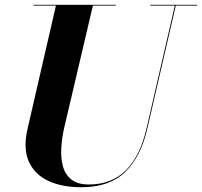

<svg xmlns="http://www.w3.org/2000/svg" viewBox="-20 -770 846 805"><path d="M120.5 -750H465.5V-746.5H369.5L250.5 -240Q239.5 -193 237 -149.5Q234.5 -106 244.2 -71.5Q254 -37 280 -16.8Q306 3.5 352.5 3.5Q448 3.5 507.8 -56Q567.5 -115.5 594 -230L713 -746.5H610.5V-750H806.5V-746.5H717L597.5 -230Q570.5 -112.5 504.8 -48.8Q439 15 320.5 15Q239 15 181.8 -12Q124.5 -39 100.5 -93.5Q76.5 -148 95.5 -230L214.5 -746.5H120.5Z"/></svg>

Font: Bodoni* 48pt
Style: Bold Italic
Weight: 700
Italic angle: -13°
Version: Version 2.3